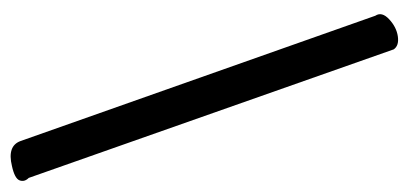

<svg xmlns="http://www.w3.org/2000/svg" viewBox="-224 -517 754 354"><g transform="rotate(-90 153.0 -340.0)"><path d="M70 -679 301 -25Q309 -13 294.5 0.5Q280 14 263 16.5Q246 19 239 9L2 -664Q-6 -672 -2.5 -681Q1 -690 24 -695Q61 -704 70 -679Z"/></g></svg>

Font: Grand Hotel
Style: Regular
Weight: 400
Designer: Brian J. Bonislawsky & Jim Lyles for Astigmatic (AOETI)
Foundry: Astigmatic (AOETI)
Version: Version 001.000